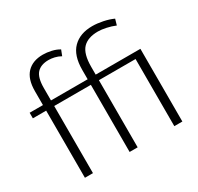

<svg xmlns="http://www.w3.org/2000/svg" viewBox="-152 -895 1108 1075"><g transform="rotate(-30 401.5 -357.5)"><path d="M245 -715Q271 -715 299.5 -708.5Q328 -702 349 -689L335 -653Q315 -664 295 -668.5Q275 -673 258 -673Q208 -673 182.5 -645.5Q157 -618 157 -550V-470H394V-530Q394 -624 439.5 -669.5Q485 -715 564 -715Q596 -715 632.5 -707.5Q669 -700 697 -687L686 -649Q660 -660 630 -666.5Q600 -673 577 -673Q511 -673 478.5 -638.5Q446 -604 446 -520V-470H735V0H683V-434H446V0H394V-434H157V0H105V-434H19V-470H105V-560Q105 -638 142 -676.5Q179 -715 245 -715Z"/></g></svg>

Font: Mukta Malar ExtraLight
Style: Regular
Weight: 275
Designer: Aadarsh Rajan, Girish Dalvi, Yashodeep Gholap
Foundry: Ek Type
Version: Version 2.538;PS 1.000;hotconv 16.6.51;makeotf.lib2.5.65220;